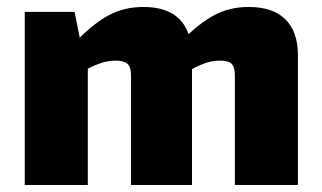

<svg xmlns="http://www.w3.org/2000/svg" viewBox="-20 -531 923 551"><path d="M694 -511Q763 -511 799 -475.5Q835 -440 835 -372V0H654V-315Q654 -338 645 -347.5Q636 -357 612 -357Q599 -357 586 -354.5Q573 -352 556.5 -345Q540 -338 515 -324L505 -417Q551 -464 595 -487.5Q639 -511 694 -511ZM194 -497 214 -397 232 -384V0H51V-497ZM392 -511Q460 -511 495 -476Q530 -441 531 -372V0H356V-315Q356 -339 345.5 -348Q335 -357 312 -357Q300 -357 286.5 -354.5Q273 -352 256 -345Q239 -338 213 -324L203 -417Q249 -464 292.5 -487.5Q336 -511 392 -511Z"/></svg>

Font: Exo 2 ExtraBold
Style: Regular
Weight: 800
Designer: Natanael Gama
Foundry: Natanael Gama
Version: Version 2.010